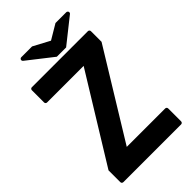

<svg xmlns="http://www.w3.org/2000/svg" viewBox="-258 -951 1036 1036"><g transform="rotate(-45 259.5 -433.0)"><path d="M465.3 -865.7Q469.7 -865.7 472.9 -863.3Q476.1 -860.8 477.1 -857.7Q478 -854.5 477.3 -850.8Q476.6 -847.2 473.1 -844.7L331.1 -731.9H260.3L116.2 -844.7Q112.8 -847.2 111.8 -850.8Q110.8 -854.5 111.8 -857.7Q112.8 -860.8 115.7 -863.3Q118.7 -865.7 123 -865.7H205.1L299.3 -815.4Q319.8 -828.1 341.6 -840.6Q363.3 -853 383.8 -865.7ZM36.1 0.5Q30.8 0.5 27.3 -2.9Q23.9 -6.3 23.9 -11.2V-101.1L327.6 -594.7H48.8Q43.5 -594.7 40.3 -598.1Q37.1 -601.6 37.1 -606.4V-699.2Q37.1 -704.1 40.3 -707.5Q43.5 -710.9 48.8 -710.9H476.1Q481 -710.9 484.4 -707.5Q487.8 -704.1 487.8 -699.2V-618.2L183.1 -121.1H476.1Q481 -121.1 484.4 -117.9Q487.8 -114.7 487.8 -109.4V-11.2Q487.8 -6.3 484.4 -2.9Q481 0.5 476.1 0.5Z"/></g></svg>

Font: Alte DIN 1451 Mittelschrift
Style: Bold
Weight: 700
Designer: Peter Wiegel
Foundry: Peter Wiegel
Version: Version 1.003